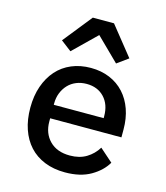

<svg xmlns="http://www.w3.org/2000/svg" viewBox="-116 -863 832 963"><g transform="rotate(15 300.0 -381.0)"><path d="M356 -774 476 -624 418 -582 300 -698 181 -582 126 -624 246 -774ZM311 12Q252 12 205 -7Q158 -26 126 -61Q94 -96 77 -145.5Q60 -195 60 -257Q60 -319 77.5 -369Q95 -419 126.5 -454.5Q158 -490 203 -509Q248 -528 303 -528Q357 -528 401 -509.5Q445 -491 476 -457Q507 -423 523.5 -376Q540 -329 540 -272V-231H170V-214Q170 -153 208 -114.5Q246 -76 313 -76Q363 -76 398.5 -97.5Q434 -119 456 -155L524 -95Q498 -50 444.5 -19Q391 12 311 12ZM303 -445Q274 -445 249.5 -435Q225 -425 207.5 -406.5Q190 -388 180 -363Q170 -338 170 -308V-301H429V-311Q429 -372 394.5 -408.5Q360 -445 303 -445Z"/></g></svg>

Font: IBM Plex Mono Medium
Style: Regular
Weight: 500
Monospace: yes
Designer: Mike Abbink, Paul van der Laan, Pieter van Rosmalen
Foundry: Bold Monday
Version: Version 2.3